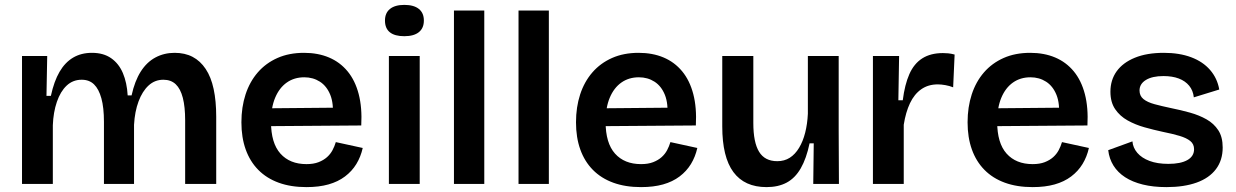

<svg xmlns="http://www.w3.org/2000/svg" viewBox="-20 -752 5053 785"><path d="M70 0V-328V-523H173L170 -360H188Q201 -420 223.5 -458.5Q246 -497 279 -516.5Q312 -536 356 -536Q403 -536 434.5 -514Q466 -492 482.5 -453Q499 -414 502 -362H518Q531 -421 555.5 -459.5Q580 -498 615.5 -517Q651 -536 694 -536Q736 -536 767.5 -519.5Q799 -503 821 -470Q843 -437 853.5 -388Q864 -339 864 -275V0H737V-260Q737 -315 727.5 -352Q718 -389 698.5 -407.5Q679 -426 648 -426Q613 -426 587.5 -402.5Q562 -379 546.5 -337.5Q531 -296 528 -242V0H405V-254Q405 -312 394.5 -350Q384 -388 364.5 -407Q345 -426 314 -426Q278 -426 252.5 -402Q227 -378 212.5 -335.5Q198 -293 196 -240V0Z M1233 13Q1169 13 1119.5 -5Q1070 -23 1036 -57.5Q1002 -92 984.5 -141Q967 -190 967 -252Q967 -314 984 -366Q1001 -418 1034 -456Q1067 -494 1114.5 -515Q1162 -536 1223 -536Q1280 -536 1325 -517Q1370 -498 1401 -460.5Q1432 -423 1446.5 -367.5Q1461 -312 1457 -239L1048 -236V-309L1383 -312L1340 -272Q1345 -328 1330.5 -364Q1316 -400 1288 -418Q1260 -436 1224 -436Q1183 -436 1152.5 -414.5Q1122 -393 1105 -352.5Q1088 -312 1088 -254Q1088 -167 1126.5 -124Q1165 -81 1233 -81Q1262 -81 1282.5 -89Q1303 -97 1317 -109.5Q1331 -122 1339.5 -138Q1348 -154 1353 -171L1463 -147Q1455 -111 1437 -81.5Q1419 -52 1390.5 -30.5Q1362 -9 1323 2Q1284 13 1233 13Z M1570 0V-523H1696V0ZM1633 -604Q1594 -604 1574 -620Q1554 -636 1554 -668Q1554 -699 1574.5 -715.5Q1595 -732 1633 -732Q1672 -732 1692.5 -715.5Q1713 -699 1713 -668Q1713 -637 1692.5 -620.5Q1672 -604 1633 -604Z M1836 0V-709H1960V0Z M2100 0V-709H2224V0Z M2601 13Q2537 13 2487.5 -5Q2438 -23 2404 -57.5Q2370 -92 2352.5 -141Q2335 -190 2335 -252Q2335 -314 2352 -366Q2369 -418 2402 -456Q2435 -494 2482.5 -515Q2530 -536 2591 -536Q2648 -536 2693 -517Q2738 -498 2769 -460.5Q2800 -423 2814.5 -367.5Q2829 -312 2825 -239L2416 -236V-309L2751 -312L2708 -272Q2713 -328 2698.5 -364Q2684 -400 2656 -418Q2628 -436 2592 -436Q2551 -436 2520.5 -414.5Q2490 -393 2473 -352.5Q2456 -312 2456 -254Q2456 -167 2494.5 -124Q2533 -81 2601 -81Q2630 -81 2650.5 -89Q2671 -97 2685 -109.5Q2699 -122 2707.5 -138Q2716 -154 2721 -171L2831 -147Q2823 -111 2805 -81.5Q2787 -52 2758.5 -30.5Q2730 -9 2691 2Q2652 13 2601 13Z M3114 13Q3024 13 2978.5 -48.5Q2933 -110 2933 -235V-523H3060V-249Q3060 -170 3083.5 -131.5Q3107 -93 3158 -93Q3187 -93 3209 -107Q3231 -121 3247 -147.5Q3263 -174 3272 -209.5Q3281 -245 3283 -287V-523H3409V-216L3410 0H3305L3307 -166H3290Q3277 -104 3254 -64Q3231 -24 3196.5 -5.5Q3162 13 3114 13Z M3549 0V-263V-523H3656L3653 -342H3671Q3679 -406 3698 -449Q3717 -492 3751 -513.5Q3785 -535 3835 -535Q3845 -535 3856.5 -534Q3868 -533 3883 -529L3877 -395Q3862 -401 3845 -404Q3828 -407 3814 -407Q3775 -407 3746.5 -387Q3718 -367 3700.5 -330Q3683 -293 3675 -242V0Z M4202 13Q4138 13 4088.5 -5Q4039 -23 4005 -57.5Q3971 -92 3953.5 -141Q3936 -190 3936 -252Q3936 -314 3953 -366Q3970 -418 4003 -456Q4036 -494 4083.5 -515Q4131 -536 4192 -536Q4249 -536 4294 -517Q4339 -498 4370 -460.5Q4401 -423 4415.5 -367.5Q4430 -312 4426 -239L4017 -236V-309L4352 -312L4309 -272Q4314 -328 4299.5 -364Q4285 -400 4257 -418Q4229 -436 4193 -436Q4152 -436 4121.5 -414.5Q4091 -393 4074 -352.5Q4057 -312 4057 -254Q4057 -167 4095.5 -124Q4134 -81 4202 -81Q4231 -81 4251.5 -89Q4272 -97 4286 -109.5Q4300 -122 4308.5 -138Q4317 -154 4322 -171L4432 -147Q4424 -111 4406 -81.5Q4388 -52 4359.5 -30.5Q4331 -9 4292 2Q4253 13 4202 13Z M4749 13Q4695 13 4652.5 2.5Q4610 -8 4580 -27.5Q4550 -47 4532.5 -75Q4515 -103 4511 -138L4610 -174Q4612 -148 4630 -127Q4648 -106 4680 -94Q4712 -82 4757 -82Q4807 -82 4834.5 -97.5Q4862 -113 4862 -142Q4862 -163 4846.5 -175.5Q4831 -188 4802.5 -196.5Q4774 -205 4734 -213Q4697 -221 4659.5 -231.5Q4622 -242 4590.5 -259.5Q4559 -277 4539.5 -305.5Q4520 -334 4520 -377Q4520 -425 4545.5 -460.5Q4571 -496 4620 -516Q4669 -536 4738 -536Q4802 -536 4850 -518Q4898 -500 4927.5 -466Q4957 -432 4965 -386L4861 -354Q4858 -382 4842 -401.5Q4826 -421 4799.5 -431Q4773 -441 4737 -441Q4691 -441 4665 -425Q4639 -409 4639 -382Q4639 -360 4655 -347Q4671 -334 4700.5 -326Q4730 -318 4768 -310Q4808 -302 4845.5 -291.5Q4883 -281 4913 -264Q4943 -247 4961 -219.5Q4979 -192 4979 -149Q4979 -97 4951.5 -60.5Q4924 -24 4872.5 -5.5Q4821 13 4749 13Z"/></svg>

Font: Bricolage Grotesque 17pt SemiBold
Style: Regular
Weight: 600
Version: Version 1.001;gftools[0.9.33.dev8+g029e19f]